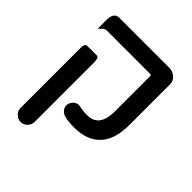

<svg xmlns="http://www.w3.org/2000/svg" viewBox="-215 -718 1049 1049"><g transform="rotate(45 309.5 -194.0)"><path d="M64.5 143.6V-312.5Q64.5 -327.6 65.7 -334.2Q66.9 -340.8 68.1 -344Q69.3 -347.2 71.8 -349.1Q75.7 -353.5 81.1 -353.5H156.2Q161.6 -353.5 165.5 -349.6Q169.4 -345.7 171.1 -336.7Q172.9 -327.6 172.9 -312.5V143.6Q172.9 166 156.7 182.1Q140.6 198.2 118.9 198.2Q97.2 198.2 80.8 181.9Q64.5 165.5 64.5 143.6ZM231.4 -43.9Q231.4 -65.4 249 -81.1Q262.7 -92.8 278.8 -92.8Q283.7 -92.8 294.2 -90.6Q304.7 -88.4 319.3 -86.7Q334 -85 347.7 -85Q389.6 -85 412.6 -107.9Q442.4 -137.7 442.4 -208V-477.5Q442.4 -483.9 440.2 -486.1Q438 -488.3 431.6 -488.3H97.7Q84.5 -488.3 71.8 -475.1L56.6 -460.4V-529.3Q56.6 -573.7 83 -583.5Q89.8 -585.9 97.7 -585.9H482.4Q513.7 -585.9 533.7 -565.9Q550.8 -548.8 550.8 -524.4V-208Q550.8 -95.2 494.6 -39.1Q442.4 12.7 347.7 12.7Q305.7 12.7 274.4 5.9Q254.9 1 243.2 -12.5Q231.4 -25.9 231.4 -43.9Z"/></g></svg>

Font: YuPearl-SemiBold
Style: SemiBold
Weight: 600
Designer: Max Yao
Foundry: Max-Everyday
Version: Version 1.011; ttfautohint (v1.8.3)